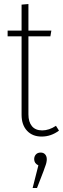

<svg xmlns="http://www.w3.org/2000/svg" viewBox="-20 -673 315 960"><path d="M274.9 -20Q235.4 9.8 188 9.8Q142.1 9.8 115 -19.5Q87.9 -48.8 87.9 -99.1V-491.2H18.1V-520H87.9V-649.9L122.1 -652.8V-520H236.8L231.9 -491.2H122.1V-101.1Q122.1 -63.5 139.6 -42.2Q157.2 -21 190.9 -21Q225.1 -21 259.8 -43.9ZM183.1 89.8Q197.8 89.8 205.8 99.1Q213.9 108.4 213.9 123Q213.9 126.5 213.6 129.4Q213.4 132.3 212.6 136.2Q211.9 140.1 211.4 142.3Q210.9 144.5 209.2 149.9Q207.5 155.3 206.3 158.2Q205.1 161.1 202.4 168.9Q199.7 176.8 198.2 181.2L165 267.1H143.1L171.9 153.8Q150.9 143.6 150.9 123Q150.9 108.9 159.4 99.4Q168 89.8 183.1 89.8Z"/></svg>

Font: Fira Sans Compressed UltraLight
Style: Regular
Weight: 200
Width: 1
Designer: Carrois Corporate & Edenspiekermann AG
Foundry: Carrois Corporate GbR & Edenspiekermann AG
Version: Version 4.203;PS 004.203;hotconv 1.0.88;makeotf.lib2.5.64775